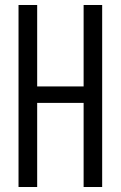

<svg xmlns="http://www.w3.org/2000/svg" viewBox="-20 -749 484 769"><path d="M54.2 0V-729H128.9V-402.8H314.9V-729H389.2V0H314.9V-336.9H128.9V0Z"/></svg>

Font: Lumene Sans Condensed
Style: Regular
Weight: 400
Width: 3
Designer: Deni Anggara
Version: Version 1.003;Glyphs 3.1.2 (3151)